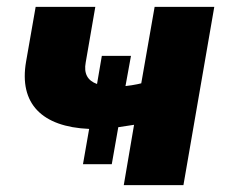

<svg xmlns="http://www.w3.org/2000/svg" viewBox="-20 -540 659 560"><path d="M306 -61 325 -169 371 -176 341 0H515L605 -520H431L392 -297C377 -293 361 -291 346 -289L362 -377H277L263 -295C235 -305 224 -326 230 -358L258 -520H84L56 -360C35 -238 102 -170 240 -164L222 -61Z"/></svg>

Font: Fixel Display ExtraBold
Style: Italic
Weight: 800
Italic angle: -10°
Designer: AlfaBravo + MacPaw
Foundry: Kyrylo Tkachov, Marchela Mozhyna, Serhii Makarenko, Maria Weinstein, Zakhar Kryvoshyya
Version: Version 1.210;Glyphs 3.2 (3217)